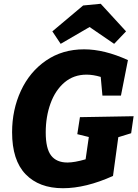

<svg xmlns="http://www.w3.org/2000/svg" viewBox="-20 -982 730 1016"><path d="M687 -367 674 -277 606 -256 578 -51Q434 14 313 14Q187 14 115.5 -60Q44 -134 44 -282Q44 -401 90.5 -501.5Q137 -602 223.5 -661.5Q310 -721 425 -721Q532 -721 657 -664L620 -476H522L513 -575Q473 -587 438 -587Q370 -587 321.5 -546Q273 -505 247.5 -435Q222 -365 222 -281Q222 -196 250.5 -159Q279 -122 337 -122Q374 -122 433 -139L450 -257L389 -272L403 -362ZM513 -962 647 -816 584 -750 454 -839 301 -750 257 -816 420 -953Z"/></svg>

Font: Bitter Pro ExtraBold
Style: Italic
Weight: 800
Italic angle: -9°
Designer: Sol Matas, and Bitter project Authors
Foundry: Sol Matas
Version: Version 1.010